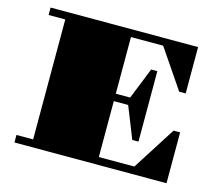

<svg xmlns="http://www.w3.org/2000/svg" viewBox="-99 -822 1101 951"><g transform="rotate(15 452.0 -346.0)"><path d="M48.3 -38.6H133.8V-653.8H48.3V-691.9H804.7V-454.1H771.5L635.7 -653.8H470.7V-363.3H544.4L608.9 -524.4H640.6V-163.1H608.9L544.4 -325.2H470.7V-38.6H652.8L794.4 -260.7H828.1V0H48.3Z"/></g></svg>

Font: GravitasOne
Style: Regular
Weight: 400
Designer: Riccardo De Franceschi
Foundry: Sorkin Type Co.
Version: Version 1.001